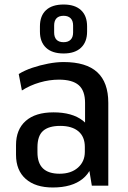

<svg xmlns="http://www.w3.org/2000/svg" viewBox="-20 -823 568 851"><path d="M357 -183V-367Q357 -421 329 -445.5Q301 -470 241 -470Q199 -470 156 -457.5Q113 -445 77 -422L63 -495Q89 -511 123 -522.5Q157 -534 193.5 -541Q230 -548 262 -548Q362 -548 411 -503Q460 -458 460 -367V0H387ZM214 8Q137 8 94 -30Q51 -68 51 -137V-180Q51 -249 94 -287Q137 -325 217 -325Q300 -325 347 -288.5Q394 -252 394 -183V-138Q394 -69 346.5 -30.5Q299 8 214 8ZM244 -53Q295 -53 325.5 -80Q356 -107 356 -150V-172Q356 -217 327.5 -241Q299 -265 247 -265Q196 -265 171 -243Q146 -221 146 -170V-148Q146 -100 170.5 -76.5Q195 -53 244 -53ZM262 -586Q211 -586 184 -611.5Q157 -637 157 -683V-706Q157 -753 184 -778Q211 -803 262 -803Q312 -803 339 -778Q366 -753 366 -706V-683Q366 -637 339 -611.5Q312 -586 262 -586ZM262 -636Q282 -636 293 -647Q304 -658 304 -679V-710Q304 -731 293 -742Q282 -753 262 -753Q241 -753 230.5 -742Q220 -731 220 -710V-679Q220 -658 230.5 -647Q241 -636 262 -636Z"/></svg>

Font: Pathway Extreme SemiCondensed Medium
Style: Regular
Weight: 500
Width: 4
Version: Version 1.001;gftools[0.9.26]